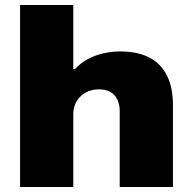

<svg xmlns="http://www.w3.org/2000/svg" viewBox="-20 -745 768 765"><path d="M60 0V-725H272V-470H279Q301 -494 330 -509.5Q359 -525 392 -532.5Q425 -540 458 -540Q529 -540 575.5 -515.5Q622 -491 645.5 -443.5Q669 -396 669 -327V0H457V-302Q457 -321 452 -337Q447 -353 437 -364.5Q427 -376 411.5 -382.5Q396 -389 374 -389Q344 -389 321 -376Q298 -363 285 -341Q272 -319 272 -291V0Z"/></svg>

Font: Archivo SemiBold SemiExpanded Black
Style: Regular
Weight: 900
Width: 6
Version: Version 2.001